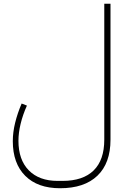

<svg xmlns="http://www.w3.org/2000/svg" viewBox="-20 -760 693 1020"><path d="M299 240Q180 240 114 174Q48 108 48 -10Q48 -57 60.5 -108Q73 -159 95 -210L123 -199Q101 -150 89.5 -102Q78 -54 78 -12Q78 89 133 145Q188 201 286 201H312Q421 201 477.5 145.5Q534 90 534 -18V-740H567V-18Q567 107 497.5 173.5Q428 240 299 240Z"/></svg>

Font: IBM Plex Sans Arabic ExtraLight
Style: Regular
Weight: 200
Designer: Mike Abbink, Paul van der Laan, Pieter van Rosmalen, Wael Morcos, Khajak Apelian
Foundry: Bold Monday
Version: Version 1.1